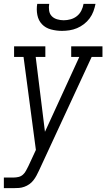

<svg xmlns="http://www.w3.org/2000/svg" viewBox="-26 -770 551 995"><path d="M-6 205V150H45Q57 150 70 147Q83 144 93 135Q103 126 109 114Q115 102 121 91L160 7L96 -475H47V-530H209V-475H159L207 -87L385 -475H343V-530H505V-475H449L176 114Q170 127 163 140Q156 153 147 164.5Q138 176 126 184.5Q114 193 100 198Q86 203 72.5 204Q59 205 45 205ZM295 -610Q266 -610 238 -617.5Q210 -625 191.5 -644.5Q173 -664 167.5 -692.5Q162 -721 167 -750H229Q226 -733 228.5 -715.5Q231 -698 242 -686.5Q253 -675 270 -670Q287 -665 304 -665Q322 -665 340 -670Q358 -675 372.5 -686.5Q387 -698 395.5 -715Q404 -732 407 -750H469Q465 -730 458 -711Q451 -692 438.5 -675Q426 -658 409 -645Q392 -632 373 -624Q354 -616 334 -613Q314 -610 295 -610Z"/></svg>

Font: Iosevka Slab Light Oblique
Style: Regular
Weight: 300
Italic angle: -9°
Monospace: yes
Designer: Belleve Invis
Foundry: Belleve Invis
Version: Version 11.1.1; ttfautohint (v1.8.3)